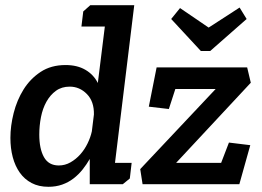

<svg xmlns="http://www.w3.org/2000/svg" viewBox="-20 -708 1008 738"><path d="M300 -664 327 -688H496L422 -82H486L479 -22L452 0H325V-97Q313 -76 297.5 -56.5Q282 -37 262.5 -22Q243 -7 219 1.5Q195 10 166 10Q129 10 101.5 -4.5Q74 -19 56 -44.5Q38 -70 29 -104Q20 -138 20 -178Q20 -224 32.5 -273.5Q45 -323 70.5 -364Q96 -405 136 -431.5Q176 -458 232 -458Q277 -458 308.5 -439.5Q340 -421 356 -389L383 -606H293ZM528 0 519 -58 809 -366H654L629 -289L552 -298L582 -449H930L944 -390L657 -82H830L860 -160L942 -150L900 0ZM248 -375Q217 -375 195 -359Q173 -343 158.5 -317Q144 -291 137.5 -258Q131 -225 131 -191Q131 -136 149 -104Q167 -72 206 -72Q230 -72 251 -84Q272 -96 288.5 -114.5Q305 -133 316.5 -156.5Q328 -180 333 -203L341 -268Q342 -318 314 -346.5Q286 -375 248 -375ZM638 -635 672 -677 782 -602 901 -679 928 -635 788 -512H752Z"/></svg>

Font: Zilla Slab SemiBold
Style: Regular
Weight: 600
Designer: Typotheque.com
Foundry: Typotheque type foundry
Version: Version 1.0; 2017